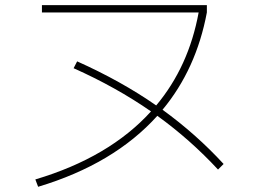

<svg xmlns="http://www.w3.org/2000/svg" viewBox="-20 -715 978 740"><path d="M562 -285.6Q427.7 -378.9 263.7 -452.1L277.3 -478.5Q448.2 -401.9 582 -308.6Q707.5 -458.5 745.6 -667H141.6V-695.3H777.3V-667Q736.3 -448.2 606.4 -292Q736.3 -197.8 841.8 -83L820.3 -61.5Q713.9 -176.3 586.4 -268.6Q419.4 -83 127 4.9L116.2 -23.4Q401.4 -108.4 562 -285.6Z"/></svg>

Font: Pretendard Thin
Style: Regular
Weight: 100
Designer: Base glyphs from Inter by Rasmus Andersson; Hangeul glyphs from Noto Sans CJK(Source Han Sans) by Jang Soo-young and Kan
Foundry: Kil Hyung-jin
Version: Version 1.309